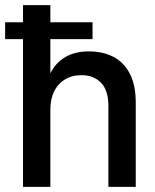

<svg xmlns="http://www.w3.org/2000/svg" viewBox="-31 -731 605 751"><path d="M59 0V-711H166V-446H167Q187 -486 225 -508Q263 -530 316 -530Q372 -530 413 -508.5Q454 -487 477 -442.5Q500 -398 500 -329V0H393V-316Q393 -378 364 -407.5Q335 -437 288 -437Q233 -437 199.5 -401Q166 -365 166 -301V0ZM-11 -578V-644H331V-578Z"/></svg>

Font: TikTok Sans 24pt Medium
Style: Regular
Weight: 500
Version: Version 4.000